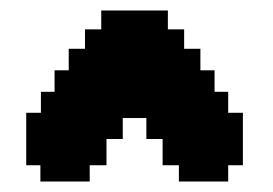

<svg xmlns="http://www.w3.org/2000/svg" viewBox="-20 -770 520 366"><path d="M415 -424H321V-455H290V-505H259V-545H214V-505H183V-455H151V-424H57V-455H30V-555H58V-595H84V-636H111V-677H142V-714H173V-750H300V-714H331V-677H362V-636H389V-595H415V-555H443V-455H415Z"/></svg>

Font: DNF Bit Bit TTF
Style: Regular
Weight: 400
Designer: Kim So-Yeon
Foundry: NEOPLE Inc.
Version: Version 1.000;September 28, 2022;FontCreator 14.0.0.2872 64-